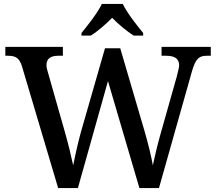

<svg xmlns="http://www.w3.org/2000/svg" viewBox="-20 -951 1093 971"><path d="M392 -784V-771H439C475 -793 517 -830 547 -861C577 -830 621 -793 656 -771H704V-784C673 -822 622 -886 601 -931H495C474 -886 423 -822 392 -784ZM91 -616 274 0H374L526 -541L685 0H784L951 -591C970 -657 988 -669 1027 -669H1046V-714H797V-669H820C864 -669 886 -654 886 -620C886 -608 878 -582 874 -564L794 -281C776 -218 763 -162 753 -115C745 -160 730 -223 711 -288L588 -707H511L390 -286C373 -224 360 -165 350 -115C340 -162 326 -220 310 -277L224 -579C219 -595 215 -610 215 -621C215 -654 235 -669 275 -669H298V-714H7V-669H20C59 -669 78 -658 91 -616Z"/></svg>

Font: Noto Serif Malayalam Medium
Style: Regular
Weight: 500
Designer: Indian type Foundry, Jelle Bosma, Monotype Design Team
Foundry: Monotype Imaging Inc.
Version: Version 2.104